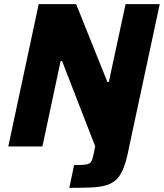

<svg xmlns="http://www.w3.org/2000/svg" viewBox="-20 -708 792 928"><path d="M315 200 338 90Q379 90 397 87Q415 84 421.5 72Q428 60 433 34L440 -1L280 -413H273L185 0H20L167 -688H348L499 -312H506L587 -688H752L604 3Q593 61 579.5 98Q566 135 546 156Q526 177 496.5 186.5Q467 196 422.5 198Q378 200 315 200Z"/></svg>

Font: Saira Thin
Style: Bold Italic
Weight: 700
Italic angle: -12°
Version: Version 1.101